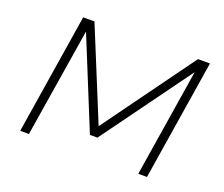

<svg xmlns="http://www.w3.org/2000/svg" viewBox="-116 -881 1234 1056"><g transform="rotate(20 501.0 -352.5)"><path d="M91 0 203 -705H269L489 -168H485L875 -705H945L833 0H782L883 -635H885L503 -110H459L245 -635H244L142 0Z"/></g></svg>

Font: Nunito Sans 7pt SemiExpanded ExtraLight
Style: Italic
Weight: 250
Width: 6
Italic angle: -9°
Designer: Vernon Adams
Foundry: Vernon Adams
Version: Version 3.101;gftools[0.9.27]